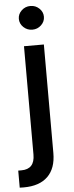

<svg xmlns="http://www.w3.org/2000/svg" viewBox="-80 -787 392 1024"><g transform="rotate(-5 116.0 -275.5)"><path d="M71.3 -545.4H177.7V35.6Q177.7 117.7 133.3 161.1Q88.9 204.6 4.4 204.6Q-9.8 204.6 -17.1 204.1V112.8H0Q71.3 112.8 71.3 34.7ZM124 -629.4Q96.2 -629.4 76.4 -648.2Q56.6 -667 56.6 -692.9Q56.6 -718.8 76.4 -737.5Q96.2 -756.3 124 -756.3Q151.4 -756.3 171.1 -737.5Q190.9 -718.8 190.9 -692.9Q190.9 -667 171.1 -648.2Q151.4 -629.4 124 -629.4Z"/></g></svg>

Font: Karasuma Gothic
Style: Regular
Weight: 500
Designer: Rasmus Andersson / Ryoko Nishizuka
Foundry: Genbu
Version: Version 1.00